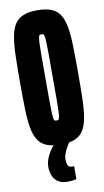

<svg xmlns="http://www.w3.org/2000/svg" viewBox="-99 -742 539 991"><g transform="rotate(-10 171.0 -246.5)"><path d="M171 8Q126 8 97 -4Q68 -16 52 -41.5Q36 -67 29 -108Q22 -149 20.5 -207.5Q19 -266 19 -344Q19 -422 20.5 -480.5Q22 -539 29 -580Q36 -621 52 -646.5Q68 -672 97 -684Q126 -696 171 -696Q216 -696 245 -684Q274 -672 290 -646.5Q306 -621 313 -580Q320 -539 321.5 -480.5Q323 -422 323 -344Q323 -266 321.5 -207.5Q320 -149 313 -108Q306 -67 290 -41.5Q274 -16 245 -4Q216 8 171 8ZM171 -118Q177 -118 180.5 -120Q184 -122 186 -132.5Q188 -143 189 -167Q190 -191 190 -234Q190 -277 190 -344Q190 -411 190 -454Q190 -497 189 -521Q188 -545 186 -555.5Q184 -566 180.5 -568Q177 -570 171 -570Q165 -570 161.5 -568Q158 -566 156 -555.5Q154 -545 153 -521Q152 -497 152 -454.5Q152 -412 152 -344Q152 -277 152 -234Q152 -191 153 -167Q154 -143 156 -132.5Q158 -122 161.5 -120Q165 -118 171 -118ZM173 203Q142 203 123 190.5Q104 178 95.5 156.5Q87 135 87 110Q87 81 104 48Q121 15 149 -10L218 0Q211 10 202.5 24.5Q194 39 187.5 56Q181 73 181 90Q181 106 186 118Q191 130 210 130Q212 130 213.5 130Q215 130 219 129V198Q211 200 198.5 201.5Q186 203 173 203Z"/></g></svg>

Font: Saira UltraCondensed Black
Style: Regular
Weight: 900
Width: 1
Designer: Hector Gatti with collaboration of the Omnibus-Type team
Foundry: Omnibus-Type
Version: Version 1.101